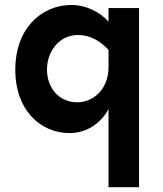

<svg xmlns="http://www.w3.org/2000/svg" viewBox="-20 -526 661 780"><path d="M296.9 -383.8C344.7 -383.8 385.7 -361.3 420.9 -323.2V-252.9C420.9 -164.1 359.4 -110.4 293.9 -110.4C219.7 -110.4 170.9 -168.9 170.9 -243.2C170.9 -316.4 219.7 -383.8 296.9 -383.8ZM271.5 -505.9C144.5 -505.9 42 -406.2 42 -243.2C42 -79.1 143.6 14.6 262.7 14.6C335.9 14.6 392.6 -29.3 420.9 -83V234.4H544.9V-493.2H420.9V-437.5C384.8 -479.5 325.2 -505.9 271.5 -505.9Z"/></svg>

Font: Sen-gleads
Style: Bold
Weight: 700
Designer: Kosal Sen, Philatype
Foundry: Philatype
Version: Version 1.004; ttfautohint (v1.8.3)